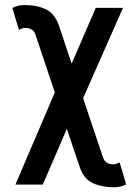

<svg xmlns="http://www.w3.org/2000/svg" viewBox="-20 -540 566 785"><path d="M222.2 -432.1 272.9 -279.8 371.6 -507.8H482.9L319.8 -138.7L401.4 104.5Q410.6 131.8 442.9 131.8Q448.7 131.8 456.8 129.2Q464.8 126.5 469.2 124L495.6 213.9Q487.3 218.8 473.6 222.2Q460 225.6 447.8 225.6Q394.5 225.6 357.7 207.8Q320.8 189.9 304.2 138.2L253.4 -13.2L154.8 214.8H43L204.1 -162.1L125 -398.4Q115.7 -425.8 83.5 -425.8Q77.1 -425.8 69.3 -423.1Q61.5 -420.4 57.1 -418L30.8 -507.8Q39.1 -512.2 52.7 -515.9Q66.4 -519.5 78.6 -519.5Q131.8 -519.5 168.5 -501.5Q205.1 -483.4 222.2 -432.1Z"/></svg>

Font: Giphurs Medium
Style: Regular
Weight: 500
Version: Version 0.920; ttfautohint (v1.8.4.7-5d5b)